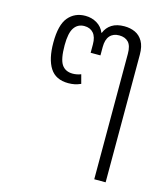

<svg xmlns="http://www.w3.org/2000/svg" viewBox="-112 -645 813 928"><g transform="rotate(15 294.5 -181.0)"><path d="M446 195V-433Q446 -473 429.5 -490.5Q413 -508 383 -508Q353 -508 336.5 -489Q320 -470 320 -433V-391H271V-433Q271 -470 254.5 -489Q238 -508 209 -508Q176 -508 158 -481.5Q140 -455 140 -394Q140 -324 158 -297.5Q176 -271 213 -271Q223 -271 233.5 -273Q244 -275 254 -279L266 -234Q250 -227 235.5 -224Q221 -221 204 -221Q141 -221 112.5 -265.5Q84 -310 84 -392Q84 -481 116 -519Q148 -557 201 -557Q233 -557 259 -541.5Q285 -526 296 -498H298Q309 -526 333.5 -541.5Q358 -557 396 -557Q426 -557 450 -546Q474 -535 488.5 -510Q503 -485 503 -444V195Z"/></g></svg>

Font: Noto Sans Thai Light
Style: Regular
Weight: 300
Designer: Monotype Design Team
Foundry: Monotype Imaging Inc.
Version: Version 2.001